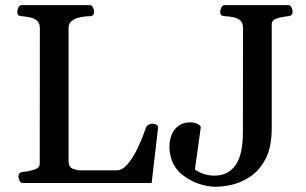

<svg xmlns="http://www.w3.org/2000/svg" viewBox="-20 -713 1191 748"><path d="M68.4 0Q60.1 0 55.9 -9.8Q51.8 -19.5 51.8 -24.9Q51.8 -41 67.9 -43Q91.3 -44.9 113 -52Q134.8 -59.1 134.8 -75.2L135.3 -602.5Q135.3 -623.5 124 -632.8Q112.8 -642.1 96.7 -645.3Q80.6 -648.4 64.9 -649.9Q54.7 -650.9 51 -654.1Q47.4 -657.2 47.4 -668Q47.4 -673.3 51.5 -683.1Q55.7 -692.9 64 -692.9H330.1Q338.4 -692.9 342.5 -683.1Q346.7 -673.3 346.7 -668Q346.7 -649.9 330.6 -649.9Q312.5 -649.9 293 -646Q273.4 -642.1 260.3 -632.1Q247.1 -622.1 247.1 -604V-86.4Q247.1 -62.5 262.9 -55.9Q278.8 -49.3 296.9 -49.3H434.6Q457.5 -49.3 479.2 -75.9Q501 -102.5 518.8 -141.1Q536.6 -179.7 548.3 -214.8Q551.3 -223.6 559.1 -227.3Q566.9 -231 574.7 -231Q584 -231 590.3 -226.8Q596.7 -222.7 595.7 -214.4L570.8 0ZM820.3 14.6Q787.6 14.6 751.5 2Q715.3 -10.7 682.6 -38.6Q659.2 -61 649.7 -87.6Q640.1 -114.3 640.1 -139.6Q640.1 -184.1 662.1 -210.2Q684.1 -236.3 721.2 -236.3Q738.8 -236.3 750.5 -229.7Q762.2 -223.1 762.2 -216.3L739.3 -52.7Q753.4 -42.5 772.9 -35.6Q792.5 -28.8 815.9 -28.8Q867.7 -28.8 897 -68.6Q926.3 -108.4 926.3 -198.2L926.8 -602.5Q926.8 -623.5 916.3 -633.1Q905.8 -642.6 889.6 -645.8Q873.5 -648.9 855.5 -649.9Q845.2 -650.9 841.6 -654.1Q837.9 -657.2 837.9 -668Q837.9 -673.3 842 -683.1Q846.2 -692.9 854.5 -692.9H1103.5Q1111.8 -692.9 1116 -683.1Q1120.1 -673.3 1120.1 -668Q1120.1 -651.4 1104 -649.9Q1079.6 -647.9 1059.1 -641.4Q1038.6 -634.8 1038.6 -618.7V-214.4Q1038.6 -142.6 1016.4 -97.7Q994.1 -52.7 959.7 -28.3Q925.3 -3.9 888.2 5.4Q851.1 14.6 820.3 14.6Z"/></svg>

Font: Gelasio Medium
Style: Regular
Weight: 500
Designer: Eben Sorkin
Foundry: Eben Sorkin
Version: Version 1.008